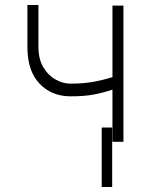

<svg xmlns="http://www.w3.org/2000/svg" viewBox="-20 -568 602 769"><path d="M474.4 -545.5V0H430.4V-208.8Q391 -196 354.2 -189.1Q317.5 -182.2 262.4 -182.2Q186.4 -182.2 138 -233.3Q89.5 -284.4 89.8 -380.7V-547.9H133.9V-380.7Q133.9 -331.7 153.4 -298.8Q172.9 -266 202.6 -249.5Q232.2 -233 262.4 -233Q313.2 -233 353.5 -240.2Q393.8 -247.5 430.4 -259.2V-545.5ZM429.3 -57.2V181.1H387.4V-57.2Z"/></svg>

Font: Inter UI Extra Light
Style: Regular
Weight: 200
Designer: Rasmus Andersson
Foundry: rsms
Version: 3.2;8d6f07862